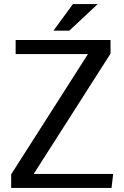

<svg xmlns="http://www.w3.org/2000/svg" viewBox="-20 -925 611 945"><path d="M57 -728H524V-661L146 -69H537L529 0H35V-67L413 -659H57ZM339 -905H461L321 -774H243Z"/></svg>

Font: Rosario Light
Style: Regular
Weight: 400
Version: Version 1.101; ttfautohint (v1.8.1.43-b0c9)